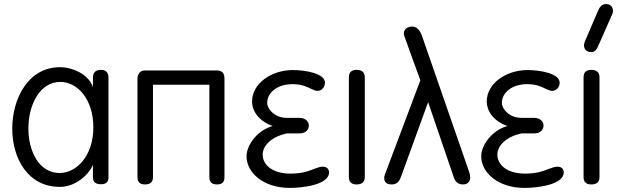

<svg xmlns="http://www.w3.org/2000/svg" viewBox="-20 -903 3027 940"><path d="M272 -56C170 -56 119 -164 119 -274C119 -387 173 -502 276 -502C357 -502 437 -420 437 -279C437 -139 354 -56 272 -56ZM435 -476C414 -541 333 -574 273 -574C117 -574 40 -418 40 -274C40 -128 116 12 273 12C347 12 411 -43 435 -95V-35C435 -12 448 -1 474 -1C499 -1 511 -12 511 -34V-522C511 -548 499 -561 474 -561C448 -561 435 -548 435 -522Z M653 -36C653 -12 665 0 690 0C716 0 729 -12 729 -36V-488H1005V-36C1005 -12 1017 0 1042 0C1068 0 1079 -12 1079 -36V-518C1079 -545 1067 -558 1042 -558H687C666 -558 653 -539 653 -519Z M1399 17C1461 17 1591 2 1591 -59C1591 -73 1582 -87 1561 -87C1546 -87 1532 -81 1515 -75C1490 -65 1458 -53 1402 -53C1311 -53 1266 -98 1266 -146C1266 -191 1311 -235 1386 -250H1448C1477 -250 1492 -269 1492 -288C1492 -307 1477 -326 1445 -326H1384C1324 -326 1288 -370 1288 -399C1288 -449 1337 -491 1412 -491C1455 -491 1481 -479 1501 -469C1514 -463 1525 -458 1535 -458C1555 -458 1571 -477 1571 -498C1571 -544 1474 -560 1414 -560C1308 -560 1214 -494 1214 -406C1214 -364 1242 -312 1315 -286C1239 -265 1187 -192 1187 -138C1187 -58 1269 17 1399 17Z M1766 -524C1766 -549 1752 -561 1726 -561C1701 -561 1688 -549 1688 -524V-36C1688 -12 1701 0 1726 0C1752 0 1766 -12 1766 -36Z M1865 -50C1862 -43 1861 -37 1861 -31C1861 -14 1871 0 1897 0C1921 0 1934 -12 1943 -37L2076 -403L2202 -34C2210 -11 2225 0 2247 0C2272 0 2282 -16 2282 -36C2282 -44 2280 -52 2277 -61L2045 -730C2037 -752 2022 -773 1998 -773C1976 -773 1957 -760 1957 -740C1957 -736 1958 -732 1959 -728C1981 -664 2015 -574 2038 -510Z M2548 17C2610 17 2740 2 2740 -59C2740 -73 2731 -87 2710 -87C2695 -87 2681 -81 2664 -75C2639 -65 2607 -53 2551 -53C2460 -53 2415 -98 2415 -146C2415 -191 2460 -235 2535 -250H2597C2626 -250 2641 -269 2641 -288C2641 -307 2626 -326 2594 -326H2533C2473 -326 2437 -370 2437 -399C2437 -449 2486 -491 2561 -491C2604 -491 2630 -479 2650 -469C2663 -463 2674 -458 2684 -458C2704 -458 2720 -477 2720 -498C2720 -544 2623 -560 2563 -560C2457 -560 2363 -494 2363 -406C2363 -364 2391 -312 2464 -286C2388 -265 2336 -192 2336 -138C2336 -58 2418 17 2548 17Z M2915 -524C2915 -549 2901 -561 2875 -561C2850 -561 2837 -549 2837 -524V-36C2837 -12 2850 0 2875 0C2901 0 2915 -12 2915 -36ZM2979 -837C2980 -840 2981 -844 2981 -847C2981 -870 2970 -883 2946 -883C2928 -883 2917 -870 2910 -855L2843 -699C2841 -695 2839 -685 2839 -682C2839 -663 2850 -648 2876 -648C2896 -648 2904 -667 2911 -683Z"/></svg>

Font: Numismatica Pro
Style: Regular
Weight: 400
Designer: Chris Hopkins
Foundry: Edward C. D. Hopkins
Version: Version 2.19D